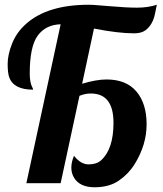

<svg xmlns="http://www.w3.org/2000/svg" viewBox="-20 -770 684 807"><path d="M457 -253.9Q457 -377 361.8 -377Q337.4 -377 314 -367.2L234.9 0H90.8L234.9 -668Q171.9 -666 138.4 -620.1Q105 -574.2 105 -460.9Q105 -421.4 117.2 -399.9Q119.1 -396 119.1 -393.1Q38.1 -393.1 19 -444.3Q12.2 -462.9 12.2 -501.5Q12.2 -540 30.8 -586.9Q49.3 -633.8 89.8 -669.9Q179.7 -750 353 -750Q368.2 -750 390.6 -748L439.5 -744.1Q511.7 -737.8 556.6 -737.8Q601.6 -737.8 639.2 -750L631.8 -713.9Q622.6 -666 591.3 -642.6Q573.7 -629.9 543.9 -629.9Q477.5 -629.9 375 -649.9L325.2 -418Q385.3 -436 427.7 -436Q510.7 -436 553.5 -385.3Q596.2 -334.5 596.2 -247.8Q596.2 -161.1 545.9 -80.1Q520.5 -39.1 479.7 -11Q439 17.1 377.4 17.1Q315.9 17.1 291.5 -22.5Q279.8 -42 279.8 -65.2Q279.8 -88.4 291 -115.2Q319.3 -79.1 352.3 -79.1Q385.3 -79.1 404.3 -95.7Q457 -142.6 457 -253.9Z"/></svg>

Font: UVF Lobster12
Style: Regular
Weight: 400
Designer: Pablo Impallari
Foundry: Pablo Impallari. www.impallari.com
Version: Version 1.004